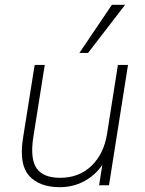

<svg xmlns="http://www.w3.org/2000/svg" viewBox="-20 -770 601 798"><path d="M229 8Q144 8 101.5 -39Q59 -86 75 -192L124 -500H166L118 -197Q105 -109 132.5 -70Q160 -31 230 -31Q309 -31 360.5 -81Q412 -131 425 -214L470 -500H512L433 0H392L411 -122H426Q398 -60 345.5 -26Q293 8 229 8ZM310 -550 445 -750H500L346 -550Z"/></svg>

Font: Mulish ExtraLight
Style: Italic
Weight: 200
Italic angle: -9°
Designer: Vernon Adams
Foundry: Vernon Adams
Version: Version 3.603